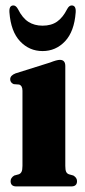

<svg xmlns="http://www.w3.org/2000/svg" viewBox="-20 -668 304 688"><path d="M214 -431.5V-73.5Q214 -59 217 -52.5Q220 -46 227 -43.5L243 -39Q256 -31 256 -19Q256 0 235.5 0H38.5Q18 0 18 -19Q18 -31 31 -39L47.5 -43.5Q54 -46 57.2 -52.5Q60.5 -59 60.5 -73.5V-343Q60.5 -361 48.5 -365L29 -366.5Q16.5 -372 16.5 -384Q16.5 -397.5 35.5 -405L159.5 -444Q183.5 -453.5 194.5 -453.5Q214 -453.5 214 -431.5ZM132.5 -576Q163.8 -576 184.5 -590.5Q205.2 -605 220.4 -635Q227.3 -648.5 236.9 -648.5Q253 -648.5 251.2 -623.5Q246.1 -555 213 -520Q179.9 -485 132.5 -485Q85.1 -485 52 -520Q18.9 -555 13.8 -623.5Q12 -648.5 28.1 -648.5Q37.3 -648.5 44.6 -635Q60.3 -603.5 81.7 -589.8Q103.1 -576 132.5 -576Z"/></svg>

Font: Fraunces 144pt Soft
Style: Bold
Weight: 700
Version: Version 1.000;[0bf87f6ff]